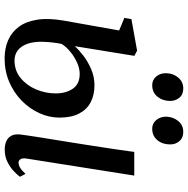

<svg xmlns="http://www.w3.org/2000/svg" viewBox="-12 -774 796 813"><g transform="rotate(90 386.5 -368.0)"><path d="M613.5 10.5Q593.5 10.5 578 3.5Q562.5 -3.5 555 -18Q547.5 -32.5 550 -56Q551.5 -67.5 554.5 -88.2Q557.5 -109 562 -137.5Q566.5 -166 572.2 -200.5Q578 -235 584.2 -274.8Q590.5 -314.5 597.2 -357.5Q604 -400.5 610.8 -446.2Q617.5 -492 624 -538H724L652 -82.5Q649 -64 654.8 -56Q660.5 -48 668.5 -48Q679 -48 690 -54.2Q701 -60.5 717 -77.5L729 -54Q722 -44 706.2 -28.8Q690.5 -13.5 667.2 -1.5Q644 10.5 613.5 10.5ZM228 11Q185.5 11 151.2 -3.8Q117 -18.5 94.2 -49Q71.5 -79.5 64 -126.5Q56.5 -173.5 67.5 -238L109.5 -474L56.5 -496L61.5 -526L195 -550L217 -538.5L176 -286Q190 -302 215 -321.5Q240 -341 272.5 -355.2Q305 -369.5 341.5 -369.5Q383 -369.5 413.8 -353.2Q444.5 -337 461.5 -304.2Q478.5 -271.5 478.5 -221Q478.5 -177 459.2 -135.2Q440 -93.5 406 -60.5Q372 -27.5 326.5 -8.2Q281 11 228 11ZM236.5 -31Q279 -31 310.2 -56.2Q341.5 -81.5 358.8 -121.5Q376 -161.5 376 -205.5Q376 -249 356 -278Q336 -307 293 -307Q271 -307 246.5 -296.2Q222 -285.5 200.5 -268Q179 -250.5 166.5 -230.5Q162.5 -211 160.2 -190.2Q158 -169.5 157.5 -150Q156.5 -111 166.5 -84.2Q176.5 -57.5 194.5 -44.2Q212.5 -31 236.5 -31ZM341 -614Q319 -614 304.5 -631Q290 -648 290.5 -673Q291 -703 309 -724.2Q327 -745.5 355 -745.5Q381 -745.5 394.5 -728.8Q408 -712 408 -689.5Q407.5 -657.5 389.5 -635.8Q371.5 -614 341 -614ZM525 -614Q503.5 -614 489 -631Q474.5 -648 474.5 -673Q475.5 -703 493 -724.2Q510.5 -745.5 539 -745.5Q564.5 -745.5 578.5 -728.8Q592.5 -712 592 -689.5Q592 -657.5 574 -635.8Q556 -614 525 -614Z"/></g></svg>

Font: Merriweather 60pt
Style: Italic
Weight: 400
Italic angle: -7.8°
Version: Version 2.101